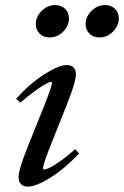

<svg xmlns="http://www.w3.org/2000/svg" viewBox="-20 -709 478 741"><path d="M363.3 -564.5Q340.3 -564.5 325.4 -579.1Q310.5 -593.8 310.5 -615.7Q310.5 -645 333.5 -667.2Q356.4 -689.5 385.3 -689.5Q408.7 -689.5 423.6 -675Q438.5 -660.6 438.5 -638.7Q438.5 -609.4 416 -586.9Q393.6 -564.5 363.3 -564.5ZM171.4 -564.5Q147.9 -564.5 133.1 -579.1Q118.2 -593.8 118.2 -615.7Q118.2 -645 141.1 -667.2Q164.1 -689.5 192.9 -689.5Q216.3 -689.5 231.2 -675Q246.1 -660.6 246.1 -638.7Q246.1 -609.4 223.9 -586.9Q201.7 -564.5 171.4 -564.5ZM86.9 11.2Q70.3 11.2 61 1.7Q51.8 -7.8 51.8 -24.9Q51.8 -55.2 85.9 -139.6L153.3 -307.6Q180.7 -377.9 180.7 -388.7Q180.7 -392.6 175.8 -392.6Q170.4 -392.6 156.5 -385.3Q142.6 -377.9 116.2 -358.9Q89.8 -339.8 58.6 -313L42 -327.6Q93.8 -385.3 150.1 -421.6Q206.5 -458 236.8 -458Q253.9 -458 263.4 -449Q272.9 -439.9 272.9 -423.3Q272.9 -392.6 239.3 -308.6L171.4 -138.2Q146 -73.7 146 -58.6Q146 -54.7 149.4 -54.7Q155.8 -54.7 169.2 -60.5Q182.6 -66.4 210.2 -85.4Q237.8 -104.5 270 -133.3L285.2 -116.7Q230 -58.1 174.6 -23.4Q119.1 11.2 86.9 11.2Z"/></svg>

Font: Elstob 8pt Medium
Style: Italic
Weight: 500
Italic angle: -20°
Designer: Peter S. Baker
Version: Version 1.015